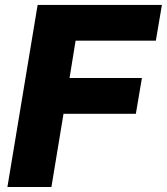

<svg xmlns="http://www.w3.org/2000/svg" viewBox="-20 -747 667 767"><path d="M9.6 0 130.3 -727.3H626.8L602.6 -584.5H282L257.8 -435.4H546.9L522.7 -292.3H233.7L185.4 0Z"/></svg>

Font: Inter P Extra Bold
Style: Italic
Weight: 800
Italic angle: 9.39999°
Designer: Rasmus Andersson
Foundry: rsms
Version: Version 3.018;git-588b23468